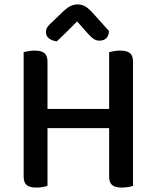

<svg xmlns="http://www.w3.org/2000/svg" viewBox="-20 -843 692 869"><path d="M474 -607Q481 -609 495 -611.5Q509 -614 524 -614Q553 -614 567.5 -603Q582 -592 582 -564V-2Q574 1 560.5 3.5Q547 6 532 6Q501 6 487.5 -5.5Q474 -17 474 -44V-263H195V-2Q187 1 174 3.5Q161 6 145 6Q114 6 100.5 -5.5Q87 -17 87 -44V-607Q95 -609 108.5 -611.5Q122 -614 137 -614Q166 -614 180.5 -603Q195 -592 195 -564V-350H474ZM329 -746Q310 -727 286.5 -703.5Q263 -680 237 -656Q216 -658 202 -669Q188 -680 188 -697Q188 -712 196 -722.5Q204 -733 220 -747L271 -796Q301 -823 330 -823Q349 -823 363 -815.5Q377 -808 392 -793L473 -703Q473 -682 461.5 -670.5Q450 -659 430 -659Q416 -659 404.5 -666.5Q393 -674 376 -693Z"/></svg>

Font: Baloo Bhaina 2 Medium
Style: Regular
Weight: 500
Designer: Yesha Goshar, Manish Minz, Shuchita Grover and Ek Type
Foundry: Ek Type
Version: Version 1.640;hotconv 1.0.111;makeotfexe 2.5.65597; ttfautoh